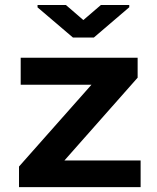

<svg xmlns="http://www.w3.org/2000/svg" viewBox="-20 -764 640 784"><path d="M243.2 -108.9H554.2V0H57.6V-84L353.5 -418H64.5V-528.3H542V-446.8ZM320.3 -682.1 392.1 -743.7H507.8V-734.4L363.3 -610.8H277.8L133.3 -733.9V-743.7H249Z"/></svg>

Font: Roboto Mono
Style: Bold
Weight: 700
Designer: Google
Version: Version 2.000985; 2015; ttfautohint (v1.3)